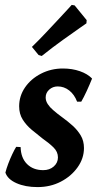

<svg xmlns="http://www.w3.org/2000/svg" viewBox="-20 -750 399 782"><path d="M64 -151Q65 -107 90 -82Q115 -57 156 -57Q182 -57 199 -72Q216 -87 216 -109Q216 -132 197.5 -150Q179 -168 153 -186Q131 -203 109 -221.5Q87 -240 72.5 -263Q58 -286 58 -317Q58 -359 82 -394Q106 -429 147 -450Q188 -471 236 -471Q274 -471 305.5 -460Q337 -449 355 -430Q345 -405 333 -379Q321 -353 311 -336H294Q283 -365 262 -381.5Q241 -398 215 -398Q195 -398 180.5 -385Q166 -372 166 -353Q166 -339 174.5 -326Q183 -313 196 -302Q213 -287 234.5 -271.5Q256 -256 276 -238Q296 -220 309 -198Q322 -176 322 -147Q322 -105 296 -68.5Q270 -32 227.5 -10Q185 12 133 12Q83 12 47 -4Q11 -20 2 -47Q6 -63 13.5 -83Q21 -103 30 -122Q39 -141 46 -152ZM332 -655Q332 -655 305.5 -636.5Q279 -618 237 -588Q195 -558 150 -522L137 -526L110 -559Q140 -588 168.5 -618.5Q197 -649 220.5 -674Q244 -699 258 -714.5Q272 -730 272 -730L284 -728L333 -668Z"/></svg>

Font: Alegreya SemiBold
Style: Italic
Weight: 600
Italic angle: -7°
Designer: Juan Pablo del Peral
Foundry: Huerta Tipografica
Version: Version 2.009